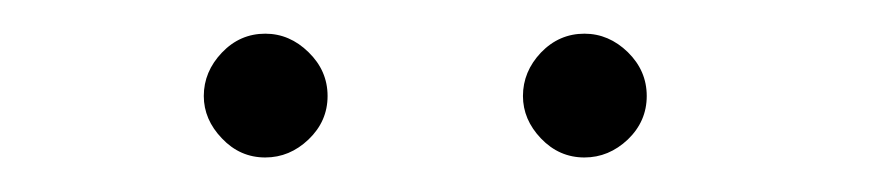

<svg xmlns="http://www.w3.org/2000/svg" viewBox="-20 -616 525 114"><path d="M137.5 -596Q152 -596 163.2 -585Q174.5 -574 174.5 -559Q174.5 -544 163.2 -533.2Q152 -522.5 137.5 -522.5Q122.5 -522.5 111.8 -533.8Q101 -545 101 -559Q101 -573.5 111.8 -584.8Q122.5 -596 137.5 -596ZM327 -596Q341.5 -596 352.8 -585Q364 -574 364 -559Q364 -544 352.8 -533.2Q341.5 -522.5 327 -522.5Q312 -522.5 301.2 -533.8Q290.5 -545 290.5 -559Q290.5 -573.5 301.2 -584.8Q312 -596 327 -596Z"/></svg>

Font: League Spartan Extralight
Style: Regular
Weight: 200
Foundry: The League of Moveable Type
Version: Version 2.300; ttfautohint (v1.8.3)